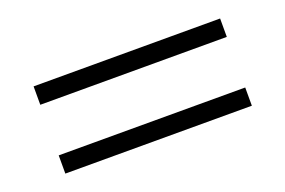

<svg xmlns="http://www.w3.org/2000/svg" viewBox="-48 -627 761 512"><g transform="rotate(-20 332.5 -371.0)"><path d="M597.2 -298.8V-247.1H67.9V-298.8ZM597.2 -494.6V-442.4H67.9V-494.6Z"/></g></svg>

Font: Habibi
Style: Regular
Weight: 400
Designer: Magnus Gaarde
Foundry: Magnus Gaarde
Version: Version 1.001